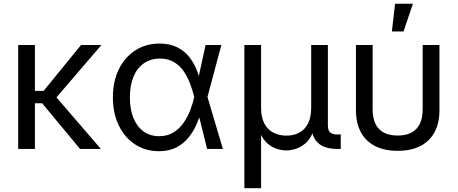

<svg xmlns="http://www.w3.org/2000/svg" viewBox="-20 -775 2381 999"><path d="M161.6 -541V0H74.7V-541ZM507.8 -541 247.6 -237.8H128.4V-302.2H207L401.9 -541ZM396.5 0 197.3 -240.2 243.7 -303.2 504.9 0Z M806.6 11.7Q736.3 11.7 682.1 -24.2Q627.9 -60.1 597.7 -123.3Q567.4 -186.5 567.4 -268.1Q567.4 -351.1 598.1 -414.1Q628.9 -477.1 683.8 -512.7Q738.8 -548.3 810.1 -548.3Q862.3 -548.3 899.4 -530.3Q936.5 -512.2 961.2 -482.7Q985.8 -453.1 1000.7 -417.5Q1015.6 -381.8 1022.9 -347.7H1054.2L1059.1 -272L1139.6 0H1057.6L990.2 -272Q982.9 -301.8 970.5 -335.9Q958 -370.1 938 -400.9Q918 -431.6 887 -450.9Q856 -470.2 812 -470.2Q764.2 -470.2 728.8 -445.8Q693.4 -421.4 674.6 -376Q655.8 -330.6 655.8 -267.6Q655.8 -206.5 674.3 -161.1Q692.9 -115.7 727.1 -91.1Q761.2 -66.4 808.1 -66.4Q851.6 -66.4 883.1 -86.2Q914.6 -106 936 -137.5Q957.5 -168.9 970.7 -203.9Q983.9 -238.8 990.2 -269L1049.8 -541H1131.8L1059.1 -269L1054.2 -195.8H1026.9Q1017.6 -161.6 1001.5 -125.5Q985.4 -89.4 960 -58.1Q934.6 -26.9 897 -7.6Q859.4 11.7 806.6 11.7Z M1251.5 204.1V-541H1338.4V-214.8Q1338.4 -163.6 1356 -131.3Q1373.5 -99.1 1403.6 -84.2Q1433.6 -69.3 1470.2 -69.3Q1507.8 -69.3 1536.6 -84.5Q1565.4 -99.6 1582.3 -131.6Q1599.1 -163.6 1599.1 -214.8V-541H1686V-123Q1686 -96.2 1697.8 -85.7Q1709.5 -75.2 1738.8 -75.2H1752.9V0H1736.3Q1668.5 0 1634.8 -31.2Q1601.1 -62.5 1601.1 -122.1V-171.4H1621.6Q1621.6 -117.2 1606.4 -82.3Q1591.3 -47.4 1567.6 -27.8Q1543.9 -8.3 1517.8 -0.2Q1491.7 7.8 1469.7 7.8Q1447.8 7.8 1421.6 -0.2Q1395.5 -8.3 1372.3 -27.8Q1349.1 -47.4 1334 -82.3Q1318.8 -117.2 1318.8 -171.4H1338.4V204.1Z M2048.8 9.8Q1980 9.8 1931.4 -15.1Q1882.8 -40 1857.4 -87.6Q1832 -135.3 1832 -202.6V-541H1918.9V-207Q1918.9 -161.6 1933.3 -131.1Q1947.8 -100.6 1976.8 -85.2Q2005.9 -69.8 2048.8 -69.8Q2092.3 -69.8 2121.1 -85.2Q2149.9 -100.6 2164.6 -131.1Q2179.2 -161.6 2179.2 -207V-541H2266.6V-202.6Q2266.6 -135.3 2241.2 -87.6Q2215.8 -40 2167.2 -15.1Q2118.7 9.8 2048.8 9.8ZM2019 -611.3 2035.6 -755.4H2128.4L2079.6 -611.3Z"/></svg>

Font: Inter 17pt
Style: Regular
Weight: 400
Version: Version 4.001;git-66647c0bb